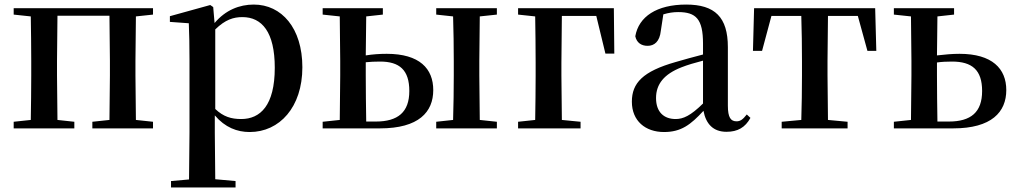

<svg xmlns="http://www.w3.org/2000/svg" viewBox="-20 -563 4450 842"><path d="M40 -499 115 -491C116 -435 117 -351 117 -296V-232C117 -177 116 -93 115 -37L40 -29V0H306V-29L232 -37L230 -232V-296L232 -494H460L462 -296V-232L460 -37L385 -29V0H651V-29L576 -37L574 -232V-296L576 -491L651 -499V-527H40Z M1075 16C1206 16 1306 -93 1306 -268C1306 -440 1215 -543 1093 -543C1030 -543 969 -519 921 -462L915 -532L902 -541L725 -492V-467L808 -461C810 -412 811 -366 811 -299V19L809 224L730 231V259H1013V231L924 223L922 19V-57C967 -4 1020 16 1075 16ZM924 -434C968 -477 1004 -488 1043 -488C1129 -488 1185 -422 1185 -266C1185 -100 1121 -41 1038 -41C994 -41 960 -51 924 -85Z M1395 0H1646C1817 0 1880 -72 1880 -168C1880 -262 1820 -327 1676 -327C1646 -327 1615 -325 1584 -320L1586 -491L1659 -499V-527H1395V-499L1470 -491L1472 -296V-232L1470 -37L1395 -29ZM1584 -290C1603 -292 1624 -293 1647 -293C1732 -293 1775 -256 1775 -164C1775 -71 1725 -30 1628 -30H1586C1585 -87 1584 -175 1584 -232ZM1893 -499 1967 -491C1969 -435 1970 -351 1970 -296V-232C1970 -177 1969 -93 1967 -37L1893 -29V0H2159V-29L2084 -37L2082 -232V-296L2084 -491L2159 -499V-527H1893Z M2252 -499 2327 -491C2328 -435 2329 -349 2329 -287V-232C2329 -177 2328 -93 2327 -37L2252 -29V0H2526V-29L2444 -37L2442 -232V-287L2444 -493H2595L2635 -328H2674L2672 -527H2252Z M3166 15C3215 15 3248 -4 3271 -46L3255 -61C3237 -38 3226 -31 3210 -31C3185 -31 3172 -47 3172 -100V-356C3172 -488 3115 -543 2989 -543C2860 -543 2781 -490 2766 -404C2772 -376 2792 -362 2820 -362C2849 -362 2873 -380 2878 -428L2889 -500C2912 -507 2933 -510 2954 -510C3032 -510 3063 -480 3063 -372V-324C3022 -313 2979 -302 2943 -291C2799 -250 2751 -199 2751 -117C2751 -33 2810 16 2892 16C2967 16 3009 -16 3065 -77C3076 -19 3108 15 3166 15ZM3063 -109C3008 -55 2976 -41 2943 -41C2892 -41 2857 -71 2857 -133C2857 -194 2892 -238 2969 -268C2994 -278 3028 -288 3063 -297Z M3493 0H3697V-29L3611 -37L3609 -232V-296L3611 -493H3742L3784 -340H3823L3818 -527H3287L3282 -340H3322L3363 -493H3494C3496 -437 3497 -351 3497 -296V-232C3497 -177 3496 -94 3494 -37L3408 -29V0Z M3900 0H4160C4329 0 4393 -72 4393 -168C4393 -262 4331 -327 4188 -327C4156 -327 4123 -324 4089 -320L4091 -491L4164 -499V-527H3900V-499L3975 -491L3977 -296V-232L3975 -37L3900 -29ZM4089 -289C4110 -292 4132 -293 4155 -293C4243 -293 4287 -256 4287 -164C4287 -71 4238 -30 4141 -30H4091C4090 -87 4089 -175 4089 -232Z"/></svg>

Font: Noto Serif HK SemiBold
Style: Regular
Weight: 600
Designer: Ryoko NISHIZUKA 西塚涼子 (kana & ideographs); Frank Grießhammer (Latin, Greek & Cyrillic); Wenlong ZHANG 张文龙 (bopomofo); San
Foundry: Adobe
Version: Version 2.001;hotconv 1.1.0;makeotfexe 2.6.0